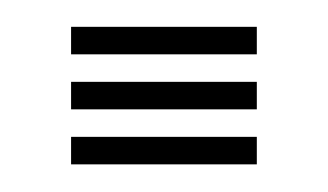

<svg xmlns="http://www.w3.org/2000/svg" viewBox="-20 -481 241 141"><path d="M32.2 -360.3V-380.5H168.6V-360.3ZM32.2 -441.1V-461.3H168.6V-441.1ZM32.2 -400.7V-420.9H168.6V-400.7Z"/></svg>

Font: Big Shoulders Inline Text Thin
Style: Regular
Weight: 100
Designer: Patric King
Foundry: XO Type Co
Version: Version 2.002